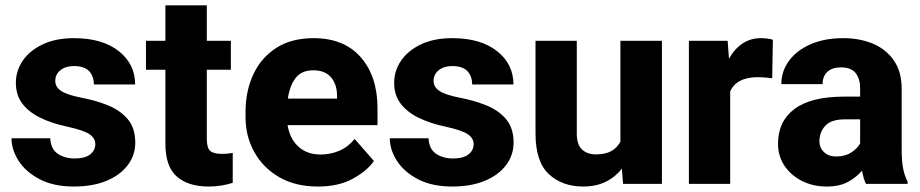

<svg xmlns="http://www.w3.org/2000/svg" viewBox="-20 -679 3399 709"><path d="M332 -147Q332 -168.5 310.5 -183.3Q289.1 -198.2 225.6 -211.9Q172.9 -223.1 130.4 -243.4Q87.9 -263.7 63.2 -295.4Q38.6 -327.1 38.6 -373Q38.6 -417.5 64 -454.8Q89.4 -492.2 137.5 -515.1Q185.5 -538.1 252.9 -538.1Q357.9 -538.1 418.5 -490.2Q479 -442.4 479 -367.2H326.7Q326.7 -397.5 309.1 -416.3Q291.5 -435.1 252.4 -435.1Q222.2 -435.1 203.1 -419.7Q184.1 -404.3 184.1 -380.4Q184.1 -357.9 205.3 -343.5Q226.6 -329.1 277.8 -318.8Q333 -308.6 378.7 -290Q424.3 -271.5 451.9 -238.8Q479.5 -206.1 479.5 -152.3Q479.5 -106 451.7 -69.1Q423.8 -32.2 373 -11.2Q322.3 9.8 252.9 9.8Q178.2 9.8 126.7 -17.1Q75.2 -43.9 48.8 -85Q22.5 -126 22.5 -168.5H165.5Q167.5 -128.4 193.4 -111.1Q219.2 -93.8 256.3 -93.8Q293.5 -93.8 312.7 -108.6Q332 -123.5 332 -147Z M832.5 -528.3V-421.4H743.7V-165.5Q743.7 -132.8 756.3 -121.8Q769 -110.8 797.9 -110.8Q811.5 -110.8 821.5 -111.8Q831.5 -112.8 839.4 -114.3V-3.9Q819.8 2.4 797.9 6.1Q775.9 9.8 750 9.8Q675.3 9.8 633.1 -26.9Q590.8 -63.5 590.8 -148.4V-421.4H519V-528.3H590.8V-659.2H743.7V-528.3Z M1154.3 9.8Q1070.3 9.8 1010.5 -25.1Q950.7 -60.1 918.7 -118.2Q886.7 -176.3 886.7 -246.6V-265.1Q886.7 -343.8 916 -405.5Q945.3 -467.3 1001.2 -502.7Q1057.1 -538.1 1137.7 -538.1Q1250.5 -538.1 1312.3 -467.5Q1374 -397 1374 -279.3V-216.8H1042Q1049.8 -167.5 1081.5 -137.9Q1113.3 -108.4 1164.1 -108.4Q1200.2 -108.4 1232.9 -122.3Q1265.6 -136.2 1289.6 -166L1360.8 -84.5Q1336.4 -48.8 1283.7 -19.5Q1231 9.8 1154.3 9.8ZM1136.7 -419.4Q1092.8 -419.4 1071 -390.1Q1049.3 -360.8 1043 -314.9H1224.6V-326.7Q1224.1 -368.2 1202.1 -393.8Q1180.2 -419.4 1136.7 -419.4Z M1729 -147Q1729 -168.5 1707.5 -183.3Q1686 -198.2 1622.6 -211.9Q1569.8 -223.1 1527.3 -243.4Q1484.9 -263.7 1460.2 -295.4Q1435.5 -327.1 1435.5 -373Q1435.5 -417.5 1460.9 -454.8Q1486.3 -492.2 1534.4 -515.1Q1582.5 -538.1 1649.9 -538.1Q1754.9 -538.1 1815.4 -490.2Q1876 -442.4 1876 -367.2H1723.6Q1723.6 -397.5 1706.1 -416.3Q1688.5 -435.1 1649.4 -435.1Q1619.1 -435.1 1600.1 -419.7Q1581.1 -404.3 1581.1 -380.4Q1581.1 -357.9 1602.3 -343.5Q1623.5 -329.1 1674.8 -318.8Q1730 -308.6 1775.6 -290Q1821.3 -271.5 1848.9 -238.8Q1876.5 -206.1 1876.5 -152.3Q1876.5 -106 1848.6 -69.1Q1820.8 -32.2 1770 -11.2Q1719.2 9.8 1649.9 9.8Q1575.2 9.8 1523.7 -17.1Q1472.2 -43.9 1445.8 -85Q1419.4 -126 1419.4 -168.5H1562.5Q1564.5 -128.4 1590.3 -111.1Q1616.2 -93.8 1653.3 -93.8Q1690.4 -93.8 1709.7 -108.6Q1729 -123.5 1729 -147Z M2280.8 0 2276.4 -56.2Q2252 -24.9 2216.3 -7.6Q2180.7 9.8 2133.8 9.8Q2055.7 9.8 2006.6 -36.1Q1957.5 -82 1957.5 -186.5V-528.3H2109.9V-185.5Q2109.9 -145 2129.2 -127Q2148.4 -108.9 2181.2 -108.9Q2215.8 -108.9 2237.5 -121.3Q2259.3 -133.8 2271 -155.8V-528.3H2424.3V0Z M2834 -532.2 2831.5 -390.1Q2821.3 -391.6 2805.9 -392.8Q2790.5 -394 2779.3 -394Q2699.7 -394 2676.3 -341.3V0H2523.9V-528.3H2667L2671.9 -461.9Q2691.4 -497.6 2721.2 -517.8Q2751 -538.1 2789.6 -538.1Q2814.9 -538.1 2834 -532.2Z M3177.7 0Q3168.5 -19 3163.1 -48.8Q3142.6 -24.4 3111.3 -7.3Q3080.1 9.8 3032.2 9.8Q2982.9 9.8 2942.1 -10.5Q2901.4 -30.8 2877.2 -66.4Q2853 -102.1 2853 -148.4Q2853 -231 2913.8 -276.6Q2974.6 -322.3 3099.1 -322.3H3156.2V-352.5Q3156.2 -388.2 3139.6 -409.2Q3123 -430.2 3085.4 -430.2Q3053.7 -430.2 3035.6 -414.1Q3017.6 -397.9 3017.6 -368.2H2865.2Q2865.2 -415.5 2893.3 -454.1Q2921.4 -492.7 2972.9 -515.4Q3024.4 -538.1 3093.8 -538.1Q3155.8 -538.1 3204.3 -517.3Q3252.9 -496.6 3281.2 -455.1Q3309.6 -413.6 3309.6 -351.6V-130.4Q3309.6 -83 3315.2 -55.7Q3320.8 -28.3 3331.5 -8.3V0ZM3066.9 -101.1Q3100.6 -101.1 3123.5 -116Q3146.5 -130.9 3156.2 -149.4V-238.3H3100.6Q3049.3 -238.3 3027.6 -214.6Q3005.9 -190.9 3005.9 -157.7Q3005.9 -133.3 3022.9 -117.2Q3040 -101.1 3066.9 -101.1Z"/></svg>

Font: Vazirmatn RD ExtraBold
Style: Regular
Weight: 800
Designer: Saber Rastikerdar
Foundry: Saber Rastikerdar
Version: Version 32.102